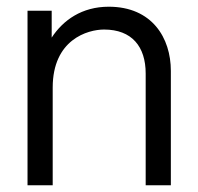

<svg xmlns="http://www.w3.org/2000/svg" viewBox="-20 -552 591 572"><path d="M414 -333V0H489V-341C489 -439 433 -532 304 -532C224 -532 168 -492 134 -440V-520H62V0H137V-291C137 -434 241 -464 290 -464C373 -464 414 -413 414 -333Z"/></svg>

Font: Aspekta 350
Style: Regular
Weight: 350
Designer: Ivo Dolenc
Version: Version 2.000